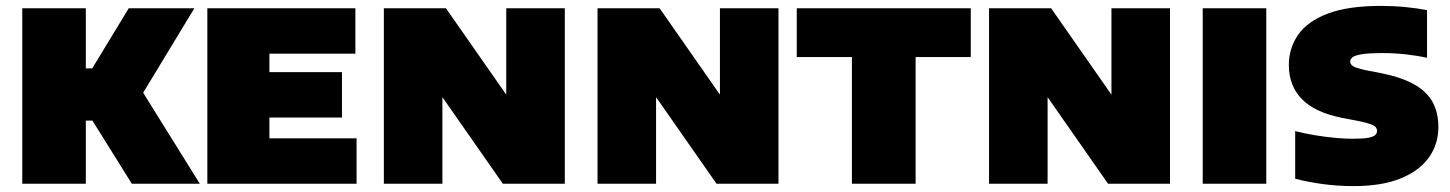

<svg xmlns="http://www.w3.org/2000/svg" viewBox="-20 -623 4918 651"><path d="M427 0 238.5 -302 416.5 -595H639L447.5 -279L451.5 -331L657.5 0ZM55.5 0V-595H271V0ZM243 -214V-391H317V-214Z M683 0V-595H1185V-441H893.5V-154H1189V0ZM808 -224.5V-378.5H1139.5V-224.5Z M1281.5 0V-595H1492L1724.5 -262H1696.5V-595H1895V0H1685L1452.5 -333H1480V0Z M2006 0V-595H2216.5L2449 -262H2421V-595H2619.5V0H2409.5L2177 -333H2204.5V0Z M2868.5 0V-429.5H2681.5V-595H3271.5V-429.5H3084.5V0Z M3333.5 0V-595H3544L3776.5 -262H3748.5V-595H3947V0H3737L3504.5 -333H3532V0Z M4058 0V-595H4273.5V0Z M4569.5 8Q4514.5 8 4462.8 0.8Q4411 -6.5 4371.5 -17V-178.5Q4402 -170.5 4436.8 -164.8Q4471.5 -159 4505.2 -155.8Q4539 -152.5 4566.5 -152.5Q4602 -152.5 4619.8 -156Q4637.5 -159.5 4643.2 -165.5Q4649 -171.5 4649 -179Q4649 -186 4644.8 -191.5Q4640.5 -197 4626.5 -202.2Q4612.5 -207.5 4584.5 -213L4532 -223Q4438.5 -241.5 4394.2 -287Q4350 -332.5 4350 -402.5Q4350 -460 4381.8 -505.5Q4413.5 -551 4482.2 -577Q4551 -603 4662 -603Q4705 -603 4745.8 -599Q4786.5 -595 4818.5 -588.5V-427Q4784.5 -434.5 4746 -438.8Q4707.5 -443 4668 -443Q4620 -443 4596.5 -439Q4573 -435 4565.5 -428.5Q4558 -422 4558 -414.5Q4558 -406 4566.5 -399.5Q4575 -393 4610.5 -385L4663 -375Q4730 -361.5 4773 -338Q4816 -314.5 4836.5 -278.5Q4857 -242.5 4857 -192Q4857 -134.5 4825.2 -89.5Q4793.5 -44.5 4729.5 -18.2Q4665.5 8 4569.5 8Z"/></svg>

Font: Encode Sans SC Black
Style: Regular
Weight: 900
Version: Version 3.002